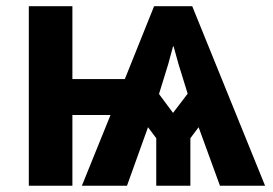

<svg xmlns="http://www.w3.org/2000/svg" viewBox="-20 -595 874 615"><path d="M489.3 -293.9 534.2 -233.4 581.1 -294.9 551.8 -389.6 536.1 -446.3H534.2L518.6 -388.7ZM379.9 -341.8 473.6 -575.2H595.7L829.1 0H684.6L616.2 -187.5L589.8 -152.3V0H480.5V-152.3L454.1 -187.5L386.7 0H242.2L334 -226.6H211.9V0H72.3V-575.2H211.9V-341.8Z"/></svg>

Font: Gothic A1 ExtraBold
Style: Regular
Weight: 800
Designer: HanYang I&C Co.,Ltd.
Foundry: HanYang I&C Co.,Ltd.
Version: Version 2.50